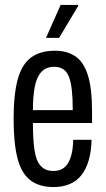

<svg xmlns="http://www.w3.org/2000/svg" viewBox="-20 -744 427 776"><path d="M197 12Q138 12 102 -16Q66 -44 50.5 -105Q35 -166 35 -263Q35 -364 52 -424.5Q69 -485 106 -512Q143 -539 202 -539Q251 -539 284.5 -516.5Q318 -494 335 -440.5Q352 -387 352 -294V-247H113Q113 -180 119.5 -137Q126 -94 144.5 -73.5Q163 -53 196 -53Q214 -53 228 -59.5Q242 -66 252.5 -81Q263 -96 269 -120Q275 -144 276 -179H350Q349 -132 338.5 -96Q328 -60 309 -36Q290 -12 261.5 0Q233 12 197 12ZM113 -299H274Q274 -346 270.5 -378.5Q267 -411 259 -432.5Q251 -454 236 -464Q221 -474 199 -474Q165 -474 146 -452Q127 -430 120 -391Q113 -352 113 -299ZM166 -591 225 -724H296V-720L219 -591Z"/></svg>

Font: Archivo ExtraCondensed
Style: Regular
Weight: 400
Width: 2
Designer: Hector Gatti
Foundry: Omnibus-Type
Version: Version 2.001